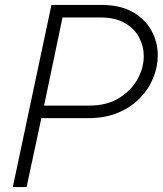

<svg xmlns="http://www.w3.org/2000/svg" viewBox="-20 -760 661 780"><path d="M32 0 189 -740H392Q469 -740 520 -710.5Q571 -681 596 -634.5Q621 -588 621 -535Q621 -489 602.5 -443.5Q584 -398 548 -361Q512 -324 459.5 -302Q407 -280 339 -280H148L88 0ZM388 -689H234L159 -331H342Q414 -331 463.5 -361.5Q513 -392 538.5 -438Q564 -484 564 -532Q564 -572 545 -608Q526 -644 487 -666.5Q448 -689 388 -689Z"/></svg>

Font: Be Vietnam Pro ExtraLight
Style: Italic
Weight: 200
Italic angle: -12°
Designer: Lam Bao, Tony Le, Vietanh Nguyen
Foundry: Yellow Type Foundry
Version: Version 1.002; ttfautohint (v1.8.3)